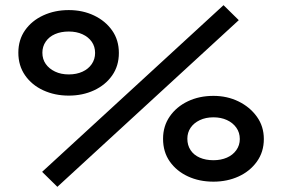

<svg xmlns="http://www.w3.org/2000/svg" viewBox="-20 -682 1091 743"><path d="M202 41 143 -17 845 -662 904 -604ZM246 -312Q192 -312 147.5 -332.5Q103 -353 77 -390.5Q51 -428 51 -478Q51 -528 77 -565Q103 -602 147.5 -622.5Q192 -643 246 -643Q300 -643 344 -622Q388 -601 414 -564Q440 -527 440 -477Q440 -427 414 -390Q388 -353 344 -332.5Q300 -312 246 -312ZM246 -394Q276 -394 299 -404.5Q322 -415 335 -434Q348 -453 348 -477Q348 -502 335 -520.5Q322 -539 299 -549.5Q276 -560 246 -560Q216 -560 193 -550Q170 -540 157 -521Q144 -502 144 -478Q144 -453 157 -434.5Q170 -416 193 -405Q216 -394 246 -394ZM806 21Q751 21 707 0.5Q663 -20 637 -57Q611 -94 611 -145Q611 -194 637 -231.5Q663 -269 707 -290Q751 -311 806 -311Q859 -311 903 -289.5Q947 -268 974 -230.5Q1001 -193 1001 -144Q1001 -94 974 -56.5Q947 -19 903 1Q859 21 806 21ZM806 -62Q835 -62 858 -72Q881 -82 894.5 -101Q908 -120 908 -144Q908 -169 894.5 -188Q881 -207 858 -217.5Q835 -228 806 -228Q776 -228 753 -217Q730 -206 717.5 -187.5Q705 -169 705 -145Q705 -120 717.5 -101Q730 -82 753 -72Q776 -62 806 -62Z"/></svg>

Font: BioRhyme SemiExpanded Medium
Style: Regular
Weight: 500
Width: 6
Designer: Aoife Mooney
Foundry: Aoife Mooney Type
Version: Version 1.600;gftools[0.9.33]